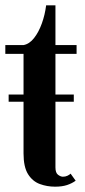

<svg xmlns="http://www.w3.org/2000/svg" viewBox="-20 -693 318 722"><path d="M12.5 -310.5V-337.5H257.5V-310.5ZM187 9Q157 9 129.8 -1Q102.5 -11 85.5 -38Q68.5 -65 68.5 -116V-490.5H0V-523.5H68.5Q90.5 -527.5 108 -549.8Q125.5 -572 137.2 -604.5Q149 -637 153.5 -673H188.5V-523.5H268V-490.5H188.5V-63.5Q188.5 -43 198.2 -35.8Q208 -28.5 216.5 -28.5Q226 -28.5 233.8 -32.2Q241.5 -36 245.5 -40L264.5 -13.5Q251 -3.5 232.2 2.8Q213.5 9 187 9Z"/></svg>

Font: Imbue 24pt
Style: Bold
Weight: 700
Designer: Tyler Finck
Foundry: Etcetera Type Company
Version: Version 1.102